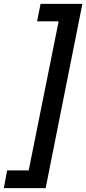

<svg xmlns="http://www.w3.org/2000/svg" viewBox="-66 -832 448 998"><path d="M-46.2 146 -28.9 53.8H83.2L238.8 -721.2H126.7L144.9 -812H362.2L171.3 146Z"/></svg>

Font: Reddit Sans
Style: Italic
Weight: 400
Italic angle: -11.25°
Designer: Stephen Hutchings
Version: Version 1.013